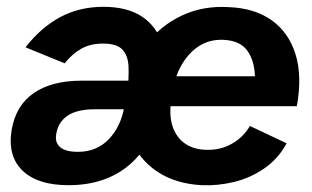

<svg xmlns="http://www.w3.org/2000/svg" viewBox="-20 -532 917 564"><path d="M345 -168 354 -258Q359 -305 357.5 -337Q356 -369 339.5 -386.5Q323 -404 282 -404Q246 -404 219 -389Q192 -374 170 -346L55 -393Q100 -451 156.5 -481.5Q213 -512 284 -512Q354 -512 397.5 -483Q441 -454 457.5 -400Q474 -346 461 -272L443 -168ZM181 12Q91 12 46.5 -30.5Q2 -73 14 -149Q26 -222 79 -258.5Q132 -295 219 -295H387L373 -211H259Q205 -211 177.5 -191.5Q150 -172 145 -137Q141 -113 157 -99.5Q173 -86 209 -86Q264 -86 299.5 -123Q335 -160 345 -218L450 -221Q432 -110 361.5 -49Q291 12 181 12ZM573 12Q495 8 441 -28.5Q387 -65 363 -126Q339 -187 352 -265Q365 -342 407.5 -399Q450 -456 513.5 -486Q577 -516 653 -511Q728 -508 778 -472.5Q828 -437 848 -373Q868 -309 852 -220H481Q478 -180 490.5 -151.5Q503 -123 527 -108Q551 -93 584 -92Q627 -90 661.5 -110Q696 -130 714 -162L822 -111Q797 -65 756 -37Q715 -9 667.5 2.5Q620 14 573 12ZM498 -308H729Q727 -356 705.5 -384.5Q684 -413 636 -415Q588 -417 552.5 -388Q517 -359 498 -308Z"/></svg>

Font: Figtree
Style: Bold Italic
Weight: 700
Italic angle: -9.5°
Foundry: Erik Kennedy
Version: Version 2.001;gftools[0.9.30]